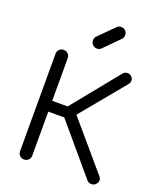

<svg xmlns="http://www.w3.org/2000/svg" viewBox="-185 -1171 1073 1286"><g transform="rotate(20 351.0 -528.0)"><path d="M653 -11Q642 1 622.5 0.5Q603 0 592 -13L267 -397L567 -767Q579 -781 597.5 -781.5Q616 -782 628 -769Q640 -756 639.5 -741Q639 -726 628 -713L371 -402L656 -68Q668 -54 667.5 -39.5Q667 -25 653 -11ZM143 0Q125 0 112.5 -12.5Q100 -25 100 -43V-738Q100 -757 112.5 -769Q125 -781 143 -781Q162 -781 174.5 -769Q187 -757 187 -738V-434H347V-357H187V-43Q187 -25 174.5 -12.5Q162 0 143 0ZM348 -865Q330 -865 317.5 -877.5Q305 -890 305 -908Q305 -926 315 -937L423 -1045Q435 -1057 453 -1057Q472 -1057 484 -1044.5Q496 -1032 496 -1013Q496 -1005 493 -997.5Q490 -990 484 -984L377 -876Q365 -865 348 -865Z"/></g></svg>

Font: Comfortaa Medium
Style: Regular
Weight: 500
Designer: Johan Aakerlund
Foundry: Johan Aakerlund
Version: Version 3.104; ttfautohint (v1.8.1.43-b0c9)